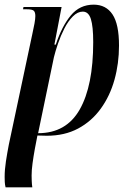

<svg xmlns="http://www.w3.org/2000/svg" viewBox="-41 -566 565 826"><path d="M-17 240Q-20 228 -20.5 216.5Q-21 205 -21 195Q-21 164 -15.5 128Q-10 92 -3 56L99 -424Q104 -446 107.5 -465.5Q111 -485 111 -497Q111 -514 104 -520Q97 -526 75 -526H58L60 -536H224L193 -374H199Q225 -453 263.5 -499.5Q302 -546 362 -546Q415 -546 443 -504Q471 -462 471 -370Q471 -293 451.5 -223Q432 -153 392.5 -98.5Q353 -44 295 -13Q237 18 160 18Q150 18 141 17.5Q132 17 120 17L109 74Q103 107 99 136.5Q95 166 95 189Q95 199 95.5 212.5Q96 226 98 240ZM123 7Q244 7 302 -95Q360 -197 360 -385Q360 -452 350 -484Q340 -516 315 -516Q293 -516 272.5 -495.5Q252 -475 236 -443.5Q220 -412 208.5 -378.5Q197 -345 191 -320Z"/></svg>

Font: Noto Serif Display ExtraCondensed SemiBold
Style: Italic
Weight: 600
Width: 2
Italic angle: -12°
Designer: Monotype Design Team
Foundry: Monotype Imaging Inc.
Version: Version 2.009